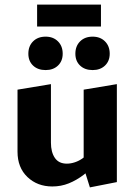

<svg xmlns="http://www.w3.org/2000/svg" viewBox="-20 -801 583 833"><path d="M207 8Q142 8 99 -33Q56 -74 56 -143V-412L201 -436V-182Q201 -141 218 -116Q235 -91 270 -91Q287 -91 305 -97Q323 -103 339 -114.5Q355 -126 366 -142L403 -101Q375 -67 343.5 -43Q312 -19 278.5 -5.5Q245 8 207 8ZM370 12 343 -74V-412L487 -436V-11ZM178 -497Q144 -497 123.5 -516.5Q103 -536 103 -568Q103 -601 123.5 -621.5Q144 -642 178 -642Q211 -642 231.5 -621.5Q252 -601 252 -568Q252 -536 231.5 -516.5Q211 -497 178 -497ZM382 -497Q348 -497 327.5 -516.5Q307 -536 307 -568Q307 -601 327.5 -621.5Q348 -642 382 -642Q415 -642 435.5 -621.5Q456 -601 456 -568Q456 -536 435.5 -516.5Q415 -497 382 -497ZM141 -686V-781H418V-686Z"/></svg>

Font: Ysabeau Infant ExtraBold
Style: Regular
Weight: 800
Designer: Christian Thalmann (Catharsis Fonts)
Version: Version 2.001;gftools[0.9.30]; featfreeze: ss01,ss02,lnum